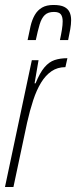

<svg xmlns="http://www.w3.org/2000/svg" viewBox="-20 -752 306 772"><path d="M0 0 108 -510H135L119 -417H123Q140 -459 158.5 -481Q177 -503 199.5 -510.5Q222 -518 251 -518L243 -482Q211 -482 187 -465.5Q163 -449 145 -419.5Q127 -390 113.5 -349Q100 -308 89 -259L34 0ZM91 -591Q97 -622 103 -647.5Q109 -673 120 -692Q131 -711 149 -721.5Q167 -732 195 -732Q223 -732 238 -724.5Q253 -717 259.5 -703.5Q266 -690 266 -671Q266 -655 262.5 -634.5Q259 -614 254 -591H221Q226 -614 229 -633Q232 -652 232 -666Q232 -685 224.5 -694.5Q217 -704 197 -704Q173 -704 160 -691.5Q147 -679 139.5 -654Q132 -629 124 -591Z"/></svg>

Font: Saira UltraCondensed Thin
Style: Italic
Weight: 250
Width: 1
Italic angle: -12°
Designer: Hector Gatti with collaboration of the Omnibus-Type team
Foundry: Omnibus-Type
Version: Version 1.101